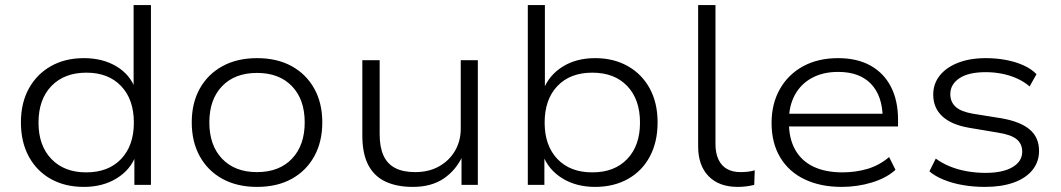

<svg xmlns="http://www.w3.org/2000/svg" viewBox="-20 -725 4160 753"><path d="M309 8Q235 8 179.5 -23Q124 -54 93 -111Q62 -168 62 -245Q62 -321 93 -377.5Q124 -434 179.5 -465.5Q235 -497 309 -497Q383 -497 437 -464.5Q491 -432 511 -375H504V-705H572V0H507V-116H513Q492 -59 437.5 -25.5Q383 8 309 8ZM318 -49Q405 -49 455 -101.5Q505 -154 505 -244Q505 -335 455 -387.5Q405 -440 319 -440Q232 -440 181.5 -387.5Q131 -335 131 -244Q131 -154 181.5 -101.5Q232 -49 318 -49Z M988 8Q910 8 852.5 -23.5Q795 -55 763.5 -112Q732 -169 732 -245Q732 -321 763.5 -377.5Q795 -434 852.5 -465.5Q910 -497 988 -497Q1067 -497 1124 -465.5Q1181 -434 1212.5 -377.5Q1244 -321 1244 -245Q1244 -169 1212.5 -112Q1181 -55 1124 -23.5Q1067 8 988 8ZM988 -50Q1075 -50 1125 -102.5Q1175 -155 1175 -245Q1175 -335 1125 -387Q1075 -439 988 -439Q901 -439 851 -387Q801 -335 801 -245Q801 -155 851 -102.5Q901 -50 988 -50Z M1599 8Q1537 8 1492.5 -12.5Q1448 -33 1424.5 -77.5Q1401 -122 1401 -194V-489H1469V-198Q1469 -148 1484 -115Q1499 -82 1530 -66Q1561 -50 1608 -50Q1662 -50 1702 -72.5Q1742 -95 1764.5 -133.5Q1787 -172 1787 -221V-489H1854V0H1790V-115H1795Q1769 -58 1720.5 -25Q1672 8 1599 8Z M2314 8Q2240 8 2185.5 -25.5Q2131 -59 2109 -117H2115V0H2050V-705H2117V-373H2111Q2133 -430 2186.5 -463.5Q2240 -497 2314 -497Q2387 -497 2442.5 -465.5Q2498 -434 2528.5 -377.5Q2559 -321 2559 -245Q2559 -168 2528.5 -111Q2498 -54 2442.5 -23Q2387 8 2314 8ZM2303 -49Q2390 -49 2440 -101.5Q2490 -154 2490 -244Q2490 -335 2440 -387.5Q2390 -440 2303 -440Q2216 -440 2166 -387.5Q2116 -335 2116 -244Q2116 -154 2166 -101.5Q2216 -49 2303 -49Z M2873 8Q2800 8 2759 -34Q2718 -76 2718 -151V-705H2786V-159Q2786 -125 2797.5 -100Q2809 -75 2831 -62.5Q2853 -50 2884 -50Q2898 -50 2912 -51.5Q2926 -53 2940 -57L2938 0Q2922 4 2906 6Q2890 8 2873 8Z M3281 8Q3198 8 3136 -21.5Q3074 -51 3040 -107.5Q3006 -164 3006 -243Q3006 -318 3038.5 -375.5Q3071 -433 3129.5 -465Q3188 -497 3267 -497Q3342 -497 3394.5 -467.5Q3447 -438 3474.5 -384Q3502 -330 3502 -255V-229H3054V-279H3463L3442 -262Q3441 -349 3396 -396Q3351 -443 3267 -443Q3208 -443 3164.5 -419.5Q3121 -396 3097.5 -353Q3074 -310 3074 -252V-244Q3074 -182 3098.5 -138Q3123 -94 3170 -71.5Q3217 -49 3284 -49Q3335 -49 3381.5 -62.5Q3428 -76 3467 -109L3492 -59Q3457 -27 3400 -9.5Q3343 8 3281 8Z M3843 8Q3798 8 3757 1Q3716 -6 3681.5 -20Q3647 -34 3625 -53L3650 -103Q3676 -84 3707.5 -71.5Q3739 -59 3774 -53Q3809 -47 3845 -47Q3913 -47 3951 -69.5Q3989 -92 3989 -130Q3989 -161 3967 -179Q3945 -197 3893 -205L3780 -224Q3711 -236 3675.5 -269Q3640 -302 3640 -354Q3640 -396 3665 -428Q3690 -460 3736.5 -478.5Q3783 -497 3847 -497Q3887 -497 3924.5 -490Q3962 -483 3993.5 -469Q4025 -455 4045 -434L4018 -386Q3996 -405 3968 -417.5Q3940 -430 3909 -436Q3878 -442 3846 -442Q3778 -442 3742.5 -418Q3707 -394 3707 -356Q3707 -325 3728 -306Q3749 -287 3796 -279L3908 -261Q3982 -248 4018.5 -217Q4055 -186 4055 -133Q4055 -90 4029 -58Q4003 -26 3955.5 -9Q3908 8 3843 8Z"/></svg>

Font: Nunito Sans 10pt SemiExpanded Light
Style: Regular
Weight: 300
Width: 6
Designer: Vernon Adams
Foundry: Vernon Adams
Version: Version 3.101;gftools[0.9.27]